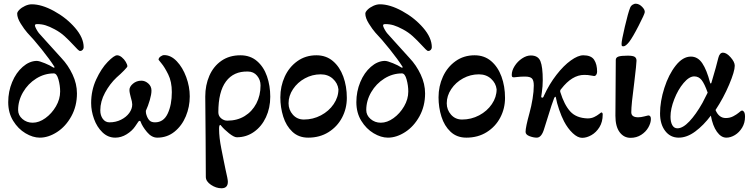

<svg xmlns="http://www.w3.org/2000/svg" viewBox="-20 -723 4013 1028"><path d="M24 -176Q24 -233 45 -283.5Q66 -334 101.5 -365Q137 -396 176 -397Q190 -397 220 -384.5Q250 -372 261 -364Q266 -360 270 -361Q274 -362 271 -366Q247 -404 203 -459Q159 -514 126 -548Q110 -566 91 -596.5Q72 -627 72 -650Q72 -659 84 -671Q96 -683 114.5 -691.5Q133 -700 150 -700Q203 -700 269 -664Q335 -628 381.5 -574.5Q428 -521 428 -470Q428 -462 422.5 -456Q417 -450 409 -450Q404 -450 395 -459Q386 -468 375 -480Q349 -508 326 -529Q303 -550 273 -566Q245 -581 224 -587.5Q203 -594 179 -594Q167 -594 167 -587Q167 -581 174 -568Q181 -555 188 -546L223 -507L309 -412Q345 -374 368.5 -324Q392 -274 392 -223Q392 -155 362 -100.5Q332 -46 285.5 -16Q239 14 193 14Q156 14 116.5 -9.5Q77 -33 50.5 -76Q24 -119 24 -176ZM302 -233Q302 -265 293 -297.5Q284 -330 268 -330Q218 -330 174 -302.5Q130 -275 103.5 -229.5Q77 -184 77 -134Q77 -106 100 -86Q123 -66 155 -66Q189 -66 223 -90.5Q257 -115 279.5 -153.5Q302 -192 302 -233Z M468 -171Q468 -239 495 -297.5Q522 -356 556.5 -391.5Q591 -427 607 -427Q619 -427 632 -416.5Q645 -406 653.5 -391.5Q662 -377 662 -368Q662 -364 644 -345.5Q626 -327 604 -308Q568 -274 542.5 -227Q517 -180 517 -132Q517 -105 530.5 -86.5Q544 -68 566 -68Q600 -68 628 -82Q656 -96 672 -118Q688 -140 688 -164Q688 -177 680 -203Q679 -207 676 -219.5Q673 -232 673 -241Q673 -259 692 -275Q711 -291 737 -291Q757 -291 774 -276Q791 -261 791 -238Q791 -218 782 -187Q773 -156 761 -130V-126Q761 -116 764 -108Q770 -89 780 -78.5Q790 -68 810 -68Q856 -68 878 -115Q900 -162 900 -230Q900 -286 880.5 -325Q861 -364 845 -383Q829 -402 829 -403Q829 -413 839.5 -420.5Q850 -428 859 -428Q895 -428 926.5 -395Q958 -362 977 -310.5Q996 -259 996 -207Q996 -151 975 -100.5Q954 -50 914.5 -18Q875 14 822 14Q792 14 767 -16Q742 -46 733 -71Q732 -76 728 -76Q724 -76 721 -72Q719 -69 703 -45.5Q687 -22 658 -4Q629 14 597 14Q558 14 528.5 -14.5Q499 -43 483.5 -86Q468 -129 468 -171Z M1082 224 1081 29Q1079 -133 1079 -206Q1079 -267 1101 -317.5Q1123 -368 1165.5 -397.5Q1208 -427 1267 -427Q1320 -427 1356 -396Q1392 -365 1409.5 -314.5Q1427 -264 1427 -205Q1427 -145 1404 -95.5Q1381 -46 1340 -17Q1299 12 1248 12Q1233 12 1206 -9.5Q1179 -31 1163 -51Q1162 -54 1159 -54Q1153 -54 1153 -33Q1153 13 1165 73Q1170 100 1177 133Q1184 166 1187 182Q1200 237 1200 250Q1200 285 1166 285Q1137 285 1109.5 266.5Q1082 248 1082 224ZM1375 -266Q1375 -295 1356.5 -317.5Q1338 -340 1307 -340Q1231 -342 1190 -287Q1149 -232 1149 -122Q1149 -102 1164 -89.5Q1179 -77 1197 -77Q1250 -77 1290 -101.5Q1330 -126 1352.5 -169Q1375 -212 1375 -266Z M1481 -202Q1481 -261 1504.5 -312.5Q1528 -364 1572 -395.5Q1616 -427 1674 -427Q1726 -427 1762.5 -396Q1799 -365 1818 -313Q1837 -261 1837 -199Q1837 -142 1811.5 -93.5Q1786 -45 1739 -15.5Q1692 14 1630 14Q1579 14 1545.5 -17.5Q1512 -49 1496.5 -98.5Q1481 -148 1481 -202ZM1792 -245Q1788 -278 1762 -301.5Q1736 -325 1697 -325Q1652 -325 1612.5 -303.5Q1573 -282 1549 -246Q1525 -210 1525 -170Q1525 -135 1548 -109Q1571 -83 1607 -83Q1656 -83 1698.5 -105.5Q1741 -128 1766.5 -165.5Q1792 -203 1792 -245Z M1888 -176Q1888 -233 1909 -283.5Q1930 -334 1965.5 -365Q2001 -396 2040 -397Q2054 -397 2084 -384.5Q2114 -372 2125 -364Q2130 -360 2134 -361Q2138 -362 2135 -366Q2111 -404 2067 -459Q2023 -514 1990 -548Q1974 -566 1955 -596.5Q1936 -627 1936 -650Q1936 -659 1948 -671Q1960 -683 1978.5 -691.5Q1997 -700 2014 -700Q2067 -700 2133 -664Q2199 -628 2245.5 -574.5Q2292 -521 2292 -470Q2292 -462 2286.5 -456Q2281 -450 2273 -450Q2268 -450 2259 -459Q2250 -468 2239 -480Q2213 -508 2190 -529Q2167 -550 2137 -566Q2109 -581 2088 -587.5Q2067 -594 2043 -594Q2031 -594 2031 -587Q2031 -581 2038 -568Q2045 -555 2052 -546L2087 -507L2173 -412Q2209 -374 2232.5 -324Q2256 -274 2256 -223Q2256 -155 2226 -100.5Q2196 -46 2149.5 -16Q2103 14 2057 14Q2020 14 1980.5 -9.5Q1941 -33 1914.5 -76Q1888 -119 1888 -176ZM2166 -233Q2166 -265 2157 -297.5Q2148 -330 2132 -330Q2082 -330 2038 -302.5Q1994 -275 1967.5 -229.5Q1941 -184 1941 -134Q1941 -106 1964 -86Q1987 -66 2019 -66Q2053 -66 2087 -90.5Q2121 -115 2143.5 -153.5Q2166 -192 2166 -233Z M2328 -202Q2328 -261 2351.5 -312.5Q2375 -364 2419 -395.5Q2463 -427 2521 -427Q2573 -427 2609.5 -396Q2646 -365 2665 -313Q2684 -261 2684 -199Q2684 -142 2658.5 -93.5Q2633 -45 2586 -15.5Q2539 14 2477 14Q2426 14 2392.5 -17.5Q2359 -49 2343.5 -98.5Q2328 -148 2328 -202ZM2639 -245Q2635 -278 2609 -301.5Q2583 -325 2544 -325Q2499 -325 2459.5 -303.5Q2420 -282 2396 -246Q2372 -210 2372 -170Q2372 -135 2395 -109Q2418 -83 2454 -83Q2503 -83 2545.5 -105.5Q2588 -128 2613.5 -165.5Q2639 -203 2639 -245Z M3000 -73Q2986 -100 2973.5 -136.5Q2961 -173 2956 -202Q2956 -205 2953 -205Q2951 -205 2947 -198Q2936 -171 2911 -89L2894 -35Q2880 14 2854 14Q2836 14 2815 6Q2794 -2 2794 -17Q2794 -42 2815 -118Q2825 -154 2831.5 -194Q2838 -234 2838 -265Q2838 -293 2828 -303Q2818 -313 2791 -313Q2767 -313 2752 -311Q2737 -309 2732 -309Q2725 -309 2722.5 -311.5Q2720 -314 2720 -322Q2720 -345 2735.5 -369.5Q2751 -394 2775 -410Q2799 -426 2822 -426Q2861 -426 2873.5 -395.5Q2886 -365 2886 -294Q2886 -262 2881 -227L2878 -207Q2877 -204 2879 -202Q2881 -200 2883 -200Q2886 -200 2888 -202Q2890 -204 2893 -212Q2921 -273 2959.5 -322.5Q2998 -372 3036.5 -399.5Q3075 -427 3103 -427Q3145 -427 3161 -403Q3177 -379 3177 -339Q3177 -330 3172.5 -323Q3168 -316 3161 -316Q3156 -316 3142.5 -319Q3129 -322 3108 -322Q3043 -322 2985 -247Q2977 -239 2980 -230Q3001 -162 3033 -126.5Q3065 -91 3126 -89Q3146 -89 3161.5 -96.5Q3177 -104 3187.5 -112.5Q3198 -121 3199 -121Q3207 -121 3207 -110Q3207 -70 3189.5 -42Q3172 -14 3146.5 0.5Q3121 15 3097 15Q3073 15 3046.5 -10Q3020 -35 3000 -73Z M3275 -103 3277 -402Q3277 -415 3291 -420Q3305 -425 3341 -425Q3369 -425 3378.5 -418.5Q3388 -412 3388 -398Q3388 -382 3376 -282Q3360 -162 3360 -122Q3360 -95 3397 -95Q3411 -95 3428.5 -99.5Q3446 -104 3451 -105Q3465 -105 3465 -86Q3465 -65 3451.5 -41Q3438 -17 3413 -1Q3388 15 3356 15Q3320 15 3297.5 -15.5Q3275 -46 3275 -103ZM3308 -489Q3308 -505 3325.5 -580Q3343 -655 3354 -682Q3358 -692 3367.5 -698Q3377 -704 3386 -703Q3403 -702 3418.5 -686Q3434 -670 3432 -657Q3431 -647 3399.5 -585.5Q3368 -524 3349 -499Q3330 -475 3318 -475Q3311 -475 3309.5 -477.5Q3308 -480 3308 -489Z M3514 -116Q3514 -180 3537 -252Q3560 -324 3598 -372Q3636 -420 3679 -420Q3716 -420 3740 -384.5Q3764 -349 3782 -280Q3783 -276 3785.5 -276Q3788 -276 3789 -280Q3817 -374 3826 -413Q3833 -441 3851 -441Q3870 -441 3892 -416Q3914 -391 3914 -371Q3914 -341 3884 -270Q3854 -199 3811 -134Q3829 -91 3866 -91Q3888 -91 3906 -100.5Q3924 -110 3934 -118.5Q3944 -127 3947 -129Q3951 -131 3954 -131Q3957 -131 3961 -127Q3969 -120 3969 -98Q3969 -65 3953.5 -39.5Q3938 -14 3915 0Q3892 14 3869 14Q3841 14 3818.5 -17.5Q3796 -49 3786 -104Q3747 -52 3702.5 -19Q3658 14 3614 14Q3569 14 3541.5 -22Q3514 -58 3514 -116ZM3741 -172Q3759 -207 3769 -227Q3752 -275 3736.5 -294.5Q3721 -314 3697 -314Q3670 -314 3640 -278.5Q3610 -243 3590 -191.5Q3570 -140 3570 -98Q3570 -70 3579.5 -53Q3589 -36 3607 -36Q3636 -36 3671 -73Q3706 -110 3741 -172Z"/></svg>

Font: EB Garamond SemiBold
Style: Regular
Weight: 600
Designer: Georg Duffner and Octavio Pardo
Foundry: Georg Duffner
Version: Version 1.000